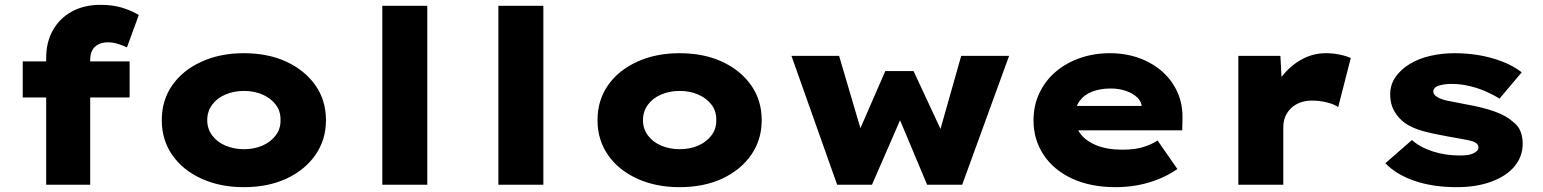

<svg xmlns="http://www.w3.org/2000/svg" viewBox="-20 -764 6382 794"><path d="M171 0V-525Q171 -590 199 -639.5Q227 -689 277.5 -716.5Q328 -744 396 -744Q448 -744 487 -731.5Q526 -719 554 -702L505 -568Q491 -575 469.5 -582Q448 -589 426 -589Q403 -589 386 -580Q369 -571 361 -555Q353 -539 353 -517V0H263Q231 0 208.5 0Q186 0 171 0ZM74 -361V-510H516V-361Z M988 10Q890 10 812.5 -25.5Q735 -61 692 -123.5Q649 -186 649 -267Q649 -349 692 -411Q735 -473 812.5 -508.5Q890 -544 988 -544Q1089 -544 1165 -508.5Q1241 -473 1284.5 -411Q1328 -349 1328 -267Q1328 -186 1284.5 -123.5Q1241 -61 1165 -25.5Q1089 10 988 10ZM989 -147Q1031 -147 1065.5 -162Q1100 -177 1120.5 -204.5Q1141 -232 1140 -267Q1141 -304 1120.5 -331Q1100 -358 1065.5 -373Q1031 -388 989 -388Q947 -388 912 -373Q877 -358 857 -330.5Q837 -303 837 -267Q837 -232 857 -204.5Q877 -177 912 -162Q947 -147 989 -147Z M1561 0V-740H1747V0Z M2041 0V-740H2227V0Z M2790 10Q2692 10 2614.5 -25.5Q2537 -61 2494 -123.5Q2451 -186 2451 -267Q2451 -349 2494 -411Q2537 -473 2614.5 -508.5Q2692 -544 2790 -544Q2891 -544 2967 -508.5Q3043 -473 3086.5 -411Q3130 -349 3130 -267Q3130 -186 3086.5 -123.5Q3043 -61 2967 -25.5Q2891 10 2790 10ZM2791 -147Q2833 -147 2867.5 -162Q2902 -177 2922.5 -204.5Q2943 -232 2942 -267Q2943 -304 2922.5 -331Q2902 -358 2867.5 -373Q2833 -388 2791 -388Q2749 -388 2714 -373Q2679 -358 2659 -330.5Q2639 -303 2639 -267Q2639 -232 2659 -204.5Q2679 -177 2714 -162Q2749 -147 2791 -147Z M3442 0 3253 -533H3450L3547 -204L3526 -206L3641 -470H3758L3881 -206L3862 -205L3955 -533H4153L3959 0H3814L3681 -317H3724L3586 0Z M4594 10Q4490 10 4413.5 -25.5Q4337 -61 4295.5 -124Q4254 -187 4254 -266Q4254 -328 4278.5 -379.5Q4303 -431 4346 -467.5Q4389 -504 4446.5 -524Q4504 -544 4569 -544Q4635 -544 4690.5 -524Q4746 -504 4787 -467.5Q4828 -431 4850 -381Q4872 -331 4870 -270L4869 -225H4371L4348 -326H4720L4702 -301V-320Q4701 -344 4683 -361Q4665 -378 4636.5 -388Q4608 -398 4573 -398Q4530 -398 4496.5 -385Q4463 -372 4444 -345.5Q4425 -319 4425 -281Q4425 -242 4447.5 -211.5Q4470 -181 4514.5 -163Q4559 -145 4620 -145Q4675 -145 4710 -156.5Q4745 -168 4767 -183L4849 -65Q4811 -39 4769.5 -22.5Q4728 -6 4684 2Q4640 10 4594 10Z M5101 0V-533H5275L5285 -343L5235 -354Q5249 -407 5283 -450Q5317 -493 5363.5 -518.5Q5410 -544 5463 -544Q5492 -544 5519 -538.5Q5546 -533 5566 -524L5514 -321Q5498 -333 5467.5 -340.5Q5437 -348 5406 -348Q5377 -348 5354.5 -339Q5332 -330 5317 -314.5Q5302 -299 5294.5 -280Q5287 -261 5287 -238V0Z M6004 10Q5906 10 5830 -16Q5754 -42 5709 -89L5819 -185Q5852 -155 5904.5 -138Q5957 -121 6016 -121Q6032 -121 6046 -122.5Q6060 -124 6071 -129Q6082 -134 6088 -140Q6094 -146 6094 -155Q6094 -170 6072 -179Q6056 -184 6027 -189Q5998 -194 5966 -200Q5908 -210 5864.5 -222Q5821 -234 5790 -255Q5762 -276 5745.5 -305Q5729 -334 5729 -373Q5729 -414 5751 -445.5Q5773 -477 5810 -499.5Q5847 -522 5895 -533Q5943 -544 5995 -544Q6048 -544 6097.5 -535.5Q6147 -527 6192.5 -509.5Q6238 -492 6273 -465L6181 -356Q6158 -371 6126.5 -385Q6095 -399 6058 -408Q6021 -417 5982 -417Q5966 -417 5953 -415Q5940 -413 5929 -409.5Q5918 -406 5912.5 -399.5Q5907 -393 5907 -386Q5907 -379 5911.5 -373Q5916 -367 5925 -362Q5939 -353 5968.5 -347Q5998 -341 6040 -333Q6114 -320 6162 -302.5Q6210 -285 6236 -261Q6259 -244 6268 -220.5Q6277 -197 6277 -170Q6277 -117 6243.5 -76.5Q6210 -36 6148 -13Q6086 10 6004 10Z"/></svg>

Font: Lexend Giga ExtraBold
Style: Regular
Weight: 800
Designer: Bonnie Shaver-Troup, Thomas Jockin
Foundry: Lexend
Version: Version 1.007